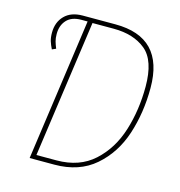

<svg xmlns="http://www.w3.org/2000/svg" viewBox="-102 -772 812 864"><g transform="rotate(15 303.5 -340.5)"><path d="M557 -445Q557 -329 524 -228.5Q491 -128 417 -64Q343 0 228 0H113L206 -661H177Q132 -661 109 -636Q86 -611 86 -571Q86 -551 90 -537Q94 -523 101 -506L83 -498Q74 -516 69 -532Q64 -548 64 -571Q64 -620 94 -650.5Q124 -681 178 -681H330Q557 -681 557 -445ZM534 -445Q534 -567 477.5 -613.5Q421 -660 328 -660H229L139 -21H232Q339 -21 406.5 -82.5Q474 -144 504 -240Q534 -336 534 -445Z"/></g></svg>

Font: Fira Sans Condensed Thin
Style: Italic
Weight: 250
Width: 3
Italic angle: -8°
Designer: Carrois Corporate & Edenspiekermann AG
Foundry: Carrois Corporate GbR & Edenspiekermann AG
Version: Version 4.203